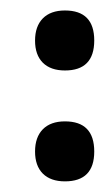

<svg xmlns="http://www.w3.org/2000/svg" viewBox="-20 -405 197 361"><path d="M102.1 -385.3Q157.2 -385.3 157.2 -328.9Q157.2 -272.5 102.1 -272.5Q75.2 -272.5 60.5 -287.1Q45.9 -301.8 45.9 -328.6Q45.9 -355.5 60.5 -370.4Q75.2 -385.3 102.1 -385.3ZM102.1 -176.8Q157.2 -176.8 157.2 -120.1Q157.2 -64 102.1 -64Q75.2 -64 60.5 -78.6Q45.9 -93.3 45.9 -120.1Q45.9 -147 60.5 -161.9Q75.2 -176.8 102.1 -176.8Z"/></svg>

Font: Uroob
Style: Regular
Weight: 400
Designer: Hussain K H
Foundry: Swanthanthra Malayalam Computing(http://smc.org.in)
Version: Version 2.0.0+20200101